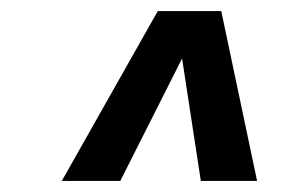

<svg xmlns="http://www.w3.org/2000/svg" viewBox="-20 -707 537 348"><path d="M92 -379 266 -687H381L446 -379H344L310 -601L198 -379Z"/></svg>

Font: Archivo ExtraCondensed
Style: Bold Italic
Weight: 700
Width: 2
Italic angle: -10°
Designer: Hector Gatti
Foundry: Omnibus-Type
Version: Version 2.001